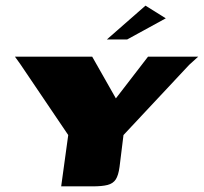

<svg xmlns="http://www.w3.org/2000/svg" viewBox="-20 -661 723 681"><path d="M197 0 222 -182 51 -435 33 -460H307L391 -312L505 -460H683L651 -431L418 -182L404 -69Q400 -39 390.5 -24.5Q381 -10 361.5 -5Q342 0 308 0ZM359 -521 496 -641 568 -596 431 -521Z"/></svg>

Font: Genos ExtraBold
Style: Italic
Weight: 800
Italic angle: -8°
Version: Version 1.010